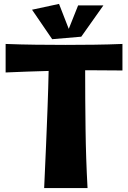

<svg xmlns="http://www.w3.org/2000/svg" viewBox="-20 -956 656 983"><path d="M606.9 -595.2Q570.8 -595.2 533.9 -595.7Q497.1 -596.2 459 -596.2H416Q416 -445.8 418 -294.9Q419.9 -144 428.2 6.8H206.1Q210.9 -103.5 215.8 -211.9Q217.8 -257.8 219.7 -308.1Q221.7 -358.4 223.6 -408.2Q225.6 -458 226.8 -505.1Q228 -552.2 229 -592.8Q172.9 -591.3 118.4 -589.4Q64 -587.4 8.8 -585V-731Q85.9 -728 161.9 -727.1Q237.8 -726.1 314.9 -726.1Q389.2 -726.1 461.9 -727.1Q534.7 -728 606.9 -731ZM144 -906.2 282.2 -936 332 -808.1 379.9 -928.2H509.3L396 -768.1L247.1 -755.4Z"/></svg>

Font: Galindo
Style: Regular
Weight: 400
Version: Version 1.000